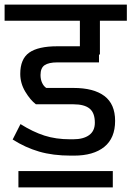

<svg xmlns="http://www.w3.org/2000/svg" viewBox="-30 -667 571 834"><path d="M146 -341Q146 -322 153 -307Q160 -292 171 -285H289Q377 -285 423.5 -250Q470 -215 470 -142Q470 -67 423 -29Q376 9 291 9H278Q200 9 140 -8.5Q80 -26 25 -61L59 -128Q113 -94 163 -78Q213 -62 274 -62H288Q332 -62 357 -80Q382 -98 382 -134Q382 -177 359 -195.5Q336 -214 289 -214H126Q102 -232 80 -268.5Q58 -305 58 -346Q58 -411 97 -438.5Q136 -466 219 -466H317V-577H-10V-647H521V-577H404V-430H400V-396H219Q182 -396 164 -384Q146 -372 146 -341ZM50 76H460V147H50Z"/></svg>

Font: Biryani
Style: Regular
Weight: 400
Designer: Dan Reynolds and Mathieu Reguer
Foundry: Dan Reynolds and Mathieu Reguer
Version: Version 1.004; ttfautohint (v1.1) -l 5 -r 5 -G 72 -x 0 -D la